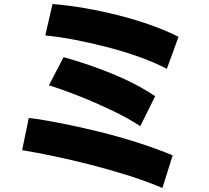

<svg xmlns="http://www.w3.org/2000/svg" viewBox="-20 -854 1040 954"><path d="M809 -512Q750 -543 675 -570Q600 -597 518 -618.5Q436 -640 355.5 -655.5Q275 -671 205 -678L241 -834Q318 -828 401.5 -813.5Q485 -799 568 -778Q651 -757 727.5 -730Q804 -703 867 -671ZM677 -227Q618 -266 540 -303.5Q462 -341 379.5 -374Q297 -407 223 -430L296 -570Q416 -537 536.5 -488Q657 -439 751 -376ZM787 80Q709 47 617.5 18Q526 -11 432 -35Q338 -59 250 -77.5Q162 -96 90 -108L123 -268Q196 -259 286.5 -241Q377 -223 474.5 -199Q572 -175 665.5 -145Q759 -115 838 -82Z"/></svg>

Font: Mochiy Pop One
Style: Regular
Weight: 400
Designer: FONTDASU
Foundry: FONTDASU / Google Inc. / Adobe
Version: Version 2.000